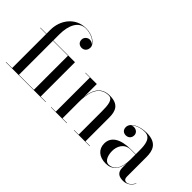

<svg xmlns="http://www.w3.org/2000/svg" viewBox="-51 -1277 1805 1805"><g transform="rotate(45 851.0 -375.0)"><path d="M28 -3.5V0H557.5V-3.5H487.5V-460H198.5V-540C198.5 -667 245.5 -756.5 335.5 -756.5C405 -756.5 461 -725 481 -690C470 -702 452.5 -709 436 -709C411 -709 380.5 -688.5 380.5 -653.5C380.5 -613.5 411 -599 436 -599C466.5 -599 493.5 -620 493.5 -661C493.5 -708 426.5 -760 335.5 -760C195.5 -760 108.5 -642.5 108.5 -511.5V-460H28V-456.5H108.5V-3.5ZM397.5 -456.5V-3.5H198.5V-456.5Z M627.5 -3.5V0H838V-3.5H777.5V-223C777.5 -312 792.5 -464 932.5 -464C988 -464 993 -391.5 993 -307.5V-3.5H933V0H1143.5V-3.5H1083V-319C1083 -406 1058 -470 941 -470C819.5 -470 786.5 -374.5 777.5 -288V-460H627.5V-456.5H688.5V-3.5Z M1440.5 -252.5C1298.5 -252.5 1221.5 -202.5 1221.5 -113.5C1221.5 -37.5 1277.5 10 1364 10C1450 10 1492.5 -45 1503 -131.5V-75C1503 -4.5 1547.5 10 1594.5 10C1643.5 10 1684 -19 1701.5 -60.5L1699 -63C1683 -26.5 1651.5 -2.5 1628.5 -2.5C1600 -2.5 1593 -23 1593 -46.5V-304.5C1593 -385.5 1572 -468 1434.5 -468C1343.5 -468 1256.5 -428 1256.5 -366C1256.5 -330 1280.5 -311 1311 -311C1338.5 -311 1368 -328 1368 -368C1368 -402 1339.5 -421 1311 -421C1298.5 -421 1286 -416.5 1276.5 -408C1303.5 -441.5 1361.5 -461.5 1415 -461.5C1495 -461.5 1503 -376.5 1503 -304.5V-252.5ZM1392.5 -2.5C1340 -2.5 1324 -68 1324 -118C1324 -172.5 1352.5 -249 1440.5 -249H1503V-180.5C1503 -54.5 1452 -2.5 1392.5 -2.5Z"/></g></svg>

Font: Bodoni* 48pt
Style: Regular
Weight: 400
Version: Version 2.3